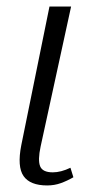

<svg xmlns="http://www.w3.org/2000/svg" viewBox="-20 -556 288 586"><path d="M124 10Q72 10 52 -18.5Q32 -47 45 -113L131 -536H197L104 -109Q95 -67 102.5 -48.5Q110 -30 141 -30Q166 -30 195 -44L204 -15Q185 -4 165.5 3Q146 10 124 10Z"/></svg>

Font: Noto Serif ExtraCondensed Light
Style: Italic
Weight: 300
Width: 2
Italic angle: -12°
Designer: Monotype Design Team
Foundry: Monotype Imaging Inc.
Version: Version 2.014; ttfautohint (v1.8.4.7-5d5b)